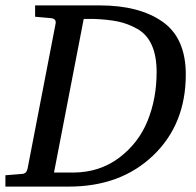

<svg xmlns="http://www.w3.org/2000/svg" viewBox="-35 -691 725 711"><path d="M653 -415Q653 -231 532.5 -115.5Q412 0 220 0H-15V-42L47 -47Q63 -48 67 -66L171 -604Q174 -623 151 -624L95 -629V-671H334Q481 -671 567 -610.5Q653 -550 653 -415ZM545 -424Q545 -484 527 -524Q509 -564 473.5 -584Q438 -604 401 -611.5Q364 -619 311 -621H275L165 -52H238Q335 -53 406.5 -107Q478 -161 511.5 -243.5Q545 -326 545 -424Z"/></svg>

Font: Veleka
Style: Italic
Weight: 400
Italic angle: -12°
Designer: Stefan Peev, Context Ltd, 2016; SIL International, 1997-2014.
Foundry: Stefan Peev, Context Ltd, 2016
Version: Version 1.000